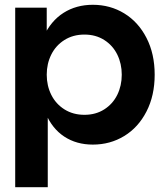

<svg xmlns="http://www.w3.org/2000/svg" viewBox="-20 -592 691 802"><path d="M367.7 -572Q440.2 -572 499 -536.1Q557.8 -500.2 591.9 -433.7Q626.1 -367.2 626.1 -280Q626.1 -192.8 591.9 -126.3Q557.8 -59.8 499 -23.9Q440.2 12 367.7 12Q299.3 12 248.4 -21.5Q197.4 -55 169.8 -120.6Q142.3 -186.3 142.3 -280H132.3Q132.3 -373.7 162.3 -439.2Q192.4 -504.7 245.5 -538.4Q298.6 -572 367.7 -572ZM332.7 -112.4Q379.9 -112.4 415.5 -135.1Q451.1 -157.8 469.9 -195.9Q488.6 -234.1 488.6 -280Q488.6 -325.9 469.9 -364.1Q451.1 -402.2 415.5 -424.9Q379.9 -447.6 332.7 -447.6Q285.3 -447.6 249.2 -424.9Q213.2 -402.2 194.2 -364.1Q175.2 -325.9 175.2 -280Q175.2 -234.1 194.2 -195.9Q213.2 -157.8 249.2 -135.1Q285.3 -112.4 332.7 -112.4ZM43.5 -560H175.2V-400L159.5 -280L179.5 -183V190H43.5Z"/></svg>

Font: TASA Explorer VF
Style: Regular
Weight: 400
Designer: Weizhong Zhang
Foundry: Local Remote
Version: Version 1.000;Glyphs 3.2 (3192)